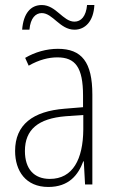

<svg xmlns="http://www.w3.org/2000/svg" viewBox="-20 -733 460 763"><path d="M68 -615H97C101 -662 122 -681 146 -681C190 -681 218 -615 276 -615C318 -615 352 -648 355 -713H326C322 -668 302 -647 276 -647C230 -647 203 -713 146 -713C102 -713 73 -680 68 -615ZM210 -539C165 -539 119 -526 80 -503L94 -472C136 -496 174 -505 208 -505C279 -505 310 -466 310 -353V-307L237 -301C111 -291 40 -238 40 -133C40 -54 82 10 172 10C254 10 291 -38 311 -92H313L318 0H347V-357C347 -486 305 -539 210 -539ZM240 -271 311 -276V-218C310 -101 270 -22 178 -22C115 -22 79 -62 79 -133C79 -219 133 -262 240 -271Z"/></svg>

Font: Noto Sans Gurmukhi UI Condensed ExtraLight
Style: Regular
Weight: 200
Width: 3
Designer: Jelle Bosma - Monotype Design Team
Foundry: Monotype Imaging Inc.
Version: Version 2.004